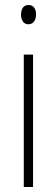

<svg xmlns="http://www.w3.org/2000/svg" viewBox="-20 -747 224 767"><path d="M94 -727C72 -727 64 -709 64 -688C64 -667 74 -650 93 -650C112 -650 124 -665 124 -689C124 -709 116 -727 94 -727ZM112 -529H75V0H112Z"/></svg>

Font: Noto Sans Gurmukhi UI ExtraCondensed ExtraLight
Style: Regular
Weight: 200
Width: 2
Designer: Jelle Bosma - Monotype Design Team
Foundry: Monotype Imaging Inc.
Version: Version 2.004